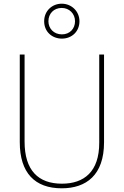

<svg xmlns="http://www.w3.org/2000/svg" viewBox="-20 -1009 669 1039"><path d="M315 -800C368 -800 410 -838 410 -894C410 -948 367 -989 314 -989C262 -989 219 -950 219 -894C219 -836 263 -800 315 -800ZM315 -823C271 -823 242 -855 242 -894C242 -935 271 -966 314 -966C355 -966 386 -935 386 -894C386 -854 358 -823 315 -823ZM543 -239V-714H517V-236C517 -81 436 -15 315 -15C187 -15 113 -87 113 -243V-714H87V-240C87 -73 169 10 314 10C447 10 543 -62 543 -239Z"/></svg>

Font: Noto Sans Devanagari SemiCondensed Thin
Style: Regular
Weight: 100
Width: 4
Designer: Jelle Bosma - Monotype Design Team
Foundry: Monotype Imaging Inc.
Version: Version 2.004